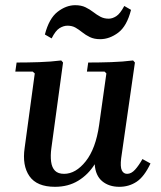

<svg xmlns="http://www.w3.org/2000/svg" viewBox="-20 -710 620 740"><path d="M529 -97 560 -80Q536 -29 506.5 -9.5Q477 10 440 10Q400 10 374 -11.5Q348 -33 345 -77Q320 -37 281.5 -13.5Q243 10 192 10Q122 10 93.5 -31Q65 -72 75 -140L114 -427L106 -434H39L44 -469Q86 -469 131 -470.5Q176 -472 216 -477L223 -469L178 -139Q174 -110 177 -87Q180 -64 192 -52Q204 -40 227 -40Q272 -40 310.5 -88.5Q349 -137 362 -228L390 -427L383 -434H315L320 -469Q363 -469 408 -470.5Q453 -472 493 -477L500 -469L447 -100Q443 -67 449.5 -53.5Q456 -40 470 -40Q486 -40 500.5 -56Q515 -72 529 -97ZM459 -687 485 -672Q469 -609 435.5 -584Q402 -559 366 -559Q343 -559 326.5 -567Q310 -575 297 -585.5Q284 -596 271 -603.5Q258 -611 240 -611Q225 -611 209.5 -601.5Q194 -592 179 -562L153 -577Q169 -639 202 -664.5Q235 -690 270 -690Q293 -690 309.5 -682Q326 -674 339.5 -663.5Q353 -653 367 -645.5Q381 -638 399 -638Q413 -638 428 -647.5Q443 -657 459 -687Z"/></svg>

Font: Brygada 1918 SemiBold
Style: Italic
Weight: 600
Italic angle: -8°
Designer: Mateusz Machalski | Borys Kosmynka | Przemek Hoffer
Foundry: NIEPODLEGLA 2018
Version: Version 3.006